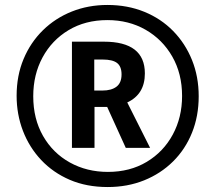

<svg xmlns="http://www.w3.org/2000/svg" viewBox="-20 -744 868 774"><path d="M414 10Q329 10 261.5 -19Q194 -48 146 -99Q98 -150 72.5 -216.5Q47 -283 47 -358Q47 -439 75 -506Q103 -573 153 -622Q203 -671 269.5 -697.5Q336 -724 413 -724Q494 -724 561.5 -696.5Q629 -669 678 -619Q727 -569 754 -502Q781 -435 781 -356Q781 -276 754 -209Q727 -142 677.5 -93Q628 -44 561 -17Q494 10 414 10ZM415 -51Q504 -51 571.5 -91.5Q639 -132 676.5 -201.5Q714 -271 714 -357Q714 -447 674.5 -516Q635 -585 567 -624Q499 -663 413 -663Q324 -663 256.5 -622.5Q189 -582 151.5 -512.5Q114 -443 114 -356Q114 -265 153.5 -196Q193 -127 261.5 -89Q330 -51 415 -51ZM270 -148V-576H399Q564 -576 564 -448Q564 -364 493 -331L585 -148H487L412 -313H361V-148ZM393 -379Q429 -379 449.5 -394.5Q470 -410 470 -444Q470 -476 452 -490Q434 -504 394 -504H360V-379Z"/></svg>

Font: Noto Sans Lao ExtraCondensed SemiBold
Style: Regular
Weight: 600
Width: 2
Designer: Monotype Design Team
Foundry: Monotype Imaging Inc.
Version: Version 2.003; ttfautohint (v1.8.4.7-5d5b)